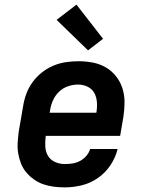

<svg xmlns="http://www.w3.org/2000/svg" viewBox="-20 -803 640 831"><path d="M260 8Q236 8 212.5 5Q189 2 167.5 -5.5Q146 -13 127.5 -26Q109 -39 94.5 -56Q80 -73 71.5 -94Q63 -115 59 -138Q55 -161 56.5 -185Q58 -209 61 -233L80 -343Q84 -370 94 -397Q104 -424 121 -447.5Q138 -471 161.5 -489.5Q185 -508 211.5 -519Q238 -530 265.5 -534Q293 -538 320 -538Q352 -538 382.5 -532Q413 -526 438.5 -511Q464 -496 482.5 -472.5Q501 -449 510 -420.5Q519 -392 519 -360.5Q519 -329 514 -297L500 -215H178Q175 -192 176 -169.5Q177 -147 187.5 -129Q198 -111 218 -102Q238 -93 260 -93Q277 -93 293.5 -95.5Q310 -98 325.5 -106Q341 -114 353 -127.5Q365 -141 370 -158H489Q480 -121 458 -88Q436 -55 403.5 -32.5Q371 -10 334 -1Q297 8 260 8ZM195 -315H397Q401 -338 399.5 -360Q398 -382 388.5 -400Q379 -418 359.5 -427.5Q340 -437 318 -437Q296 -437 274 -429.5Q252 -422 235.5 -406Q219 -390 209.5 -369Q200 -348 197 -327ZM361 -585 225 -717 311 -783 426 -635Z"/></svg>

Font: Iosevka Slab Extended Oblique
Style: Bold
Weight: 700
Width: 7
Italic angle: -9°
Monospace: yes
Designer: Belleve Invis
Foundry: Belleve Invis
Version: Version 11.1.1; ttfautohint (v1.8.3)